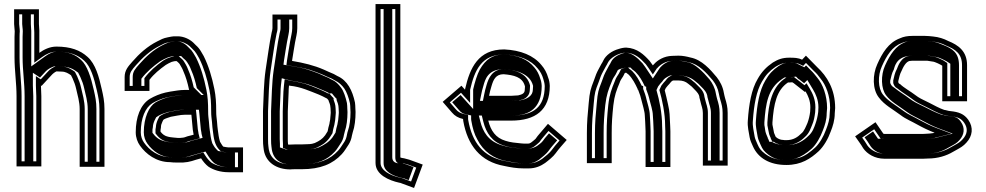

<svg xmlns="http://www.w3.org/2000/svg" viewBox="-20 -795 4888 952"><path d="M175 -533V-633C176 -645.6 173 -662.3 173 -676V-749H50V-676C50 -663.7 53 -650.7 53 -640C52.3 -634 52 -624.7 52 -612V-510C52 -445.5 62 -382 62 -318V30H185V-318C185 -336 183 -353.8 183 -371L186 -369L236 -423C241 -429 252.4 -438 260 -441H261C267.7 -441 275.7 -440.7 285 -440C305.9 -440 319.4 -430.4 332 -422L340 -406C348.2 -387.5 353.3 -374.1 358 -353C364.8 -322.6 375 -289.8 375 -254V32H498V-254C498 -292.9 492.1 -319.4 484.5 -353C470.9 -413.6 454.2 -477.5 414 -513C378.1 -545.9 329.9 -564 260 -564C226.2 -564 197 -548.9 175 -533ZM78 -638.6V-640C78 -655.1 75 -667.5 75 -676V-724H148V-676C148 -658.4 150.6 -642.4 150 -634V-484.1L189.6 -512.7C209.4 -527 233.8 -539 260 -539C325.7 -539 366.3 -522.8 397.3 -494.4C429.5 -466 446.4 -408.4 460.1 -347.5C467.7 -313.7 473 -290.2 473 -254V7H400V-254C400 -294.6 388.8 -329.6 382.4 -358.4C377.3 -381.3 371.1 -397.5 362.6 -416.7L351.4 -439.1C336.9 -448.8 317.2 -464.4 285.9 -465C275.9 -465.7 268.4 -466 261 -466H255.2C239.4 -459.7 226.3 -449.9 217.2 -439.5L182.1 -401.6L158 -417.7V-371C158 -351.8 160 -334.1 160 -318V5H87V-318C87 -384.6 77 -448 77 -510V-612C77 -625.4 77.4 -633.1 78 -638.6ZM133 -676V-724H90V-676C90 -666.1 93 -653.4 93 -640V-639.1C92.4 -633.6 92 -625 92 -612V-510C92 -447.1 102 -383.6 102 -318V5H145V-318C145 -334.8 143 -352.6 143 -371V-434.2L178.3 -410.6L201 -435.1C208.7 -444 219.6 -454.5 238.4 -462.1L248.3 -466H261C269.3 -466 277.1 -465.7 287.4 -465C333.8 -463.5 352.1 -445.1 367.4 -434.9L378.4 -413.1C387.1 -393.3 392.7 -378.8 397.6 -356.4C404.1 -327.1 415 -292.8 415 -254V7H458V-254C458 -291.2 452.5 -315.8 444.9 -349.5C431.2 -410.2 412.8 -470.8 381.2 -498.7C351.1 -526.3 317.4 -539 260 -539C245.8 -539 225.2 -531.1 205.2 -516.6L135 -465.9V-633.6C135.8 -643.5 133 -659.9 133 -676Z M721 -344V-399C742.8 -428.1 772.4 -451.8 802 -473L816 -481C821.3 -483.7 826.3 -486 831 -488C834.1 -489.6 845.6 -491.2 848 -492H856C861.5 -486.5 866.8 -483.4 871 -477C877 -466.1 884.5 -455.4 889 -442C901.6 -414.2 910 -384.8 917 -352C917 -350.7 917.3 -349.7 918 -349H895C869 -349 849.2 -344.2 825 -341L800 -336C772.6 -329.7 745.1 -317.9 723 -305C676 -275.9 653 -213.8 653 -139C653 -113 661.9 -89.5 674 -73C702.5 -32.3 754.6 9 823 9C831.7 10.3 844 11 860 11C901.4 12.6 922.4 6.9 952 -3L977 -10C986.8 5.7 1000.2 21.1 1013 31C1037.1 47.6 1073.4 59 1113 59H1185V-64H1113C1106.5 -64 1094 -66.8 1087 -68C1081.3 -73.7 1075.4 -85.4 1071 -92C1065.2 -109.5 1062.4 -131.9 1060 -151L1058 -168C1057.3 -172 1056.7 -180 1056 -192C1053.6 -217.5 1052 -220 1052 -244C1052 -285.9 1050 -317.8 1043 -353C1031 -413.1 1014.3 -468.4 990 -517L976 -541C969.3 -552.3 961 -562.3 951 -571L938 -584C920.5 -600.4 891.7 -615 861 -615H842C834 -614.3 824 -612.7 812 -610C788.3 -605.5 777.8 -598.9 760 -590C710.3 -565.1 670.4 -528.6 635.5 -488.5C616.1 -466.3 598 -447 598 -413V-344ZM929 -226C931 -207.8 934.2 -169.4 936 -151L939 -134C939 -132 939.3 -129.7 940 -127L909 -119C902.4 -116.2 890.7 -112 882 -112C878.7 -111.3 872.3 -111 863 -111C851.7 -111.7 844.3 -112.3 841 -113C838.3 -113 832.7 -113.7 824 -115L814 -117C796.9 -120.4 785.2 -129.8 776 -142V-151C776.7 -154.3 777.3 -158.3 778 -163C778 -174.7 780.3 -180.3 785 -191L790 -201C796.2 -205.7 807.8 -209.9 815 -212L827 -216C846.8 -218.8 872.9 -226 895 -226ZM823 -16C765.2 -16 719.9 -51.1 694.3 -87.6C685 -100.3 678 -118.5 678 -139C678 -209.9 700.5 -261.3 735.9 -283.6C756 -295.2 781.7 -306 805.3 -311.6L829.1 -316.3C855.1 -319.9 872.3 -324 895 -324H978.4L940.4 -361.9C933.2 -394.8 924.9 -423 912.3 -451.2C906.4 -468.1 897.9 -480.1 892.9 -489.1C886.5 -500.5 876 -507.4 873.7 -509.7L866.4 -517H843.9C831.5 -512.9 814.6 -508.3 804.2 -503L788.5 -494.1C755.2 -470.3 722.4 -442.6 696 -407.3V-369L623 -369V-413C623 -436.7 634 -448.7 654.4 -472.1C688.1 -510.8 725.5 -544.8 771.2 -567.6C790.6 -577.3 795.9 -581.5 817.1 -585.5C828.6 -588.1 837.4 -589.4 843.1 -590H861C883.9 -590 907.7 -577.9 920.6 -566L934 -552.7C942.1 -545.6 949 -537.5 954.4 -528.4L968 -505.1C990.8 -459.2 1006.8 -406.4 1018.5 -348.1C1025.1 -315 1027 -285.2 1027 -244C1027 -218.9 1028.9 -212.7 1031.1 -190.1C1031.8 -176.5 1032.4 -169.8 1033.2 -164.5L1035.2 -148C1040.1 -108.9 1043.7 -76 1069.3 -50.3L1075 -44.7C1086.5 -42.7 1096.2 -39 1113 -39H1160V34H1113C1078.4 34 1046.9 23.6 1027.7 10.8C1018.2 3.3 1006.4 -10.1 998.2 -23.2L988.3 -39.1L944.7 -26.9C915.2 -17.1 900.5 -12.5 860.5 -14C841.2 -14 833.2 -16 823 -16ZM951.4 -251H895C866.7 -251 839.9 -243.1 821.2 -240.4L807.6 -235.9C795.8 -232.4 782.1 -226.3 770.3 -217.5L762.4 -201.7C757.8 -191.4 753.4 -179.2 753 -164.9C752.2 -159.2 751.8 -157.6 751 -153.5V-133.7C764.8 -115.3 780.9 -98.1 809.1 -92.5L819.6 -90.4C837.9 -87.6 842.6 -87.2 862.3 -86H863C871.9 -86 878.6 -86.3 884.4 -87C899.9 -88 908.8 -91.9 917 -95.2L970.3 -109L964.3 -133.1C964.1 -133.8 964 -134.3 964 -134.3V-136.2L960.8 -154.4C958.8 -174.3 955.9 -209.9 953.8 -228.8ZM860 -14H861.2C895.9 -12.6 905.4 -15.8 934.4 -25.5L999 -43.5L1014.3 -19.1C1022.6 -5.7 1034.6 7.7 1043.4 14.7C1060 25.8 1086 34 1113 34H1145V-39H1113C1092.6 -39 1081.2 -43.1 1076.7 -43.8L1061.4 -46.4L1053.1 -54.7C1041 -66.9 1037.3 -77.6 1032.6 -84.6C1025.8 -104.9 1022.6 -129 1020.1 -149.1L1018.1 -165.8C1017.4 -170.6 1016.8 -177.8 1016 -190.8C1013.8 -214.4 1012 -219.3 1012 -244C1012 -285.5 1010.1 -316 1003.3 -349.9C991.5 -408.9 975.7 -461.6 952.1 -509L938.4 -532.4C932.7 -542.2 925.7 -550.2 917.8 -557L904.4 -570.4C891.3 -582.5 871.3 -590 861 -590H845.1C819.1 -586.9 809.7 -582.8 785 -570.5C742 -549 704.4 -515.3 670.6 -476.5C650.7 -453.6 638 -440.9 638 -413V-369L681 -369V-404.6C707 -439.2 740.1 -466.8 773.4 -490.5L790 -500C797.6 -503.8 798.8 -504.5 809.6 -509.1C822.8 -514.3 829.3 -514.1 838 -517H878.2L889.9 -505.2C892.3 -502.9 900.7 -497.5 907.9 -486.6C914.5 -476.7 921.6 -465.8 927.9 -448C940.5 -419.9 948.8 -391.2 956 -358.1L990.2 -324H895C877.4 -324 863.1 -320.7 835.4 -316.8L813.1 -312.4C792.8 -307.5 768.4 -297.2 750.7 -287C718.4 -266.5 693 -211.6 693 -139C693 -116.4 700.9 -96.4 710.5 -83.2C737.7 -44.3 782 -16 823 -16H827.9C836.1 -14.7 841.4 -14 860 -14ZM966.3 -251 968.9 -227.7C971 -209.1 974 -172.4 975.9 -153.1L979 -135.4V-134C979 -133.7 979.1 -132.6 979.5 -130.9L984.4 -111.4L927.8 -96.8C920.1 -93.8 911.2 -89.1 887.7 -87.1C880.3 -86.3 871.9 -86 863 -86H861.1C841.5 -87.2 831.4 -88.1 813.1 -90.9L801.8 -93.2C764.7 -100.6 749.3 -118.8 736 -136.4V-152.6C736.8 -156.3 737.2 -158.8 738 -164.2C738.2 -177.2 741.7 -187 746.6 -198.1L754.2 -213.2C768 -223.6 782.4 -229.9 797.3 -234.4L812.9 -239.6C831 -242.2 856.7 -251 895 -251Z M1618 -266C1618.7 -263.3 1619 -260.7 1619 -258C1619 -251.3 1619.3 -244 1620 -236C1620 -232 1619.7 -228 1619 -224L1617 -202C1616.3 -196 1615.3 -190.7 1614 -186C1614 -183.3 1613.3 -180 1612 -176C1609.3 -167.3 1607 -157.3 1605 -146C1604.3 -144.7 1604 -143.7 1604 -143C1600 -137 1596 -130.7 1592 -124C1578.3 -105.7 1563.3 -96.1 1541 -86L1527 -82C1519.7 -80.7 1511.7 -80 1503 -80C1493 -79.3 1484 -79 1476 -79H1444C1430.7 -79 1421 -78.7 1415 -78H1412C1411.3 -78 1410 -78.3 1408 -79V-83C1407.3 -87 1407 -94.3 1407 -105V-243C1408.6 -272.5 1409.8 -304.1 1411 -336C1411 -348 1411.7 -359.7 1413 -371L1417 -370C1472.4 -364.5 1517 -342.9 1561 -326C1576.8 -319.7 1585.7 -314.2 1600 -307H1601C1603.7 -303.7 1606.3 -300.7 1609 -298V-296C1611.8 -288.5 1618 -275.5 1618 -266ZM1428 -493C1431.4 -520.2 1440.1 -563.4 1443 -585C1447 -608.7 1454 -629.7 1454 -655V-723H1331V-655C1331 -648.3 1328.8 -642 1327 -634C1315.1 -578.5 1306.5 -507.5 1297 -448C1287.8 -385.9 1287.2 -312.1 1284 -245V-105C1284 -87.7 1284.7 -75 1286 -67L1288 -51C1298.1 9.5 1349.5 45 1420 45C1424.7 44.3 1432.7 44 1444 44H1476C1569.5 44 1629.9 17.9 1675 -31C1689.6 -46.7 1696.8 -61.5 1709 -79C1717 -91.7 1722.3 -106.3 1725 -123C1726.3 -129.7 1727.7 -135 1729 -139C1739 -167 1743 -204 1743 -240C1742.3 -246 1742 -252 1742 -258C1742 -267.3 1741.3 -277 1740 -287C1727.4 -345.9 1703.1 -396.2 1653 -418C1646.3 -421.3 1640.3 -424.7 1635 -428C1618.6 -435.6 1601.9 -441.5 1585 -450C1537.6 -470.7 1486.7 -483.2 1428 -493ZM1634 -300.8V-308.4L1626.7 -315.7C1624.7 -317.6 1622.7 -319.9 1620.5 -322.6L1613 -332H1606C1594.8 -337.8 1585.7 -343 1570.1 -349.3C1542.7 -359.8 1509.5 -376.8 1472.8 -384.3C1455.7 -389 1440.5 -392.6 1421.3 -394.7L1391.5 -402.1L1388.2 -373.9C1383.2 -331.9 1384.1 -284.1 1382 -243.7V-105C1382 -94.9 1382.3 -87 1383 -81.2V-61L1400.1 -55.3C1403 -54.3 1404.5 -53 1412 -53H1416.4C1421.8 -53.6 1429.9 -54 1444 -54H1476C1494.7 -54 1516.3 -54.6 1532.7 -57.6L1549.7 -62.5C1574.2 -73.6 1594.8 -86.1 1612 -109C1618.5 -117.6 1623.3 -126.8 1629 -135.4V-138.1C1630.9 -149.1 1633.5 -160.9 1635.8 -168.4C1637.2 -172.4 1638.2 -176.9 1638.9 -182.3C1640.5 -188.7 1641.1 -192.9 1641.9 -199.5L1643.8 -220.9C1644.7 -226.6 1645 -230.8 1645 -236V-237C1644.4 -244.6 1644 -252 1644 -258C1644 -275.1 1637 -293.3 1634 -300.8ZM1423.9 -468.3C1460.4 -462.2 1487.3 -457.5 1517.1 -448.3C1539.4 -440.4 1557.8 -434.6 1574.4 -427.3C1593 -418.1 1609.4 -412.2 1623.2 -405.9C1629.8 -401.9 1635 -399.1 1641.8 -395.6C1659.8 -386.7 1674.9 -373.8 1687.5 -355.7C1698.5 -339.9 1709.1 -311.2 1715.3 -282.7C1716.6 -272.4 1717 -266.1 1717 -258C1717 -251.6 1717.4 -244.6 1718 -238.7C1717.8 -203.5 1713.9 -171.2 1705.4 -147.2C1703.2 -140.7 1702.1 -136 1700.4 -127.4C1698.1 -112.8 1693.6 -101.6 1688.2 -92.8C1674.2 -72.7 1668.6 -60.9 1656.6 -48C1616.7 -4.7 1564.7 19 1476 19H1444C1433.2 19 1424.9 19.3 1418.4 20C1356.6 19.4 1320.5 -9.9 1312.7 -54.6L1310.7 -70.6C1309.7 -77 1309 -88.1 1309 -105V-244.4C1312.2 -312.8 1312.9 -385 1321.7 -444.2C1331.3 -504 1340 -575.2 1351.4 -628.7C1352.7 -634.6 1356 -642.7 1356 -655V-698H1429V-655C1429 -634.3 1422.8 -615.9 1418.3 -588.7C1415.5 -567.8 1406.8 -525.1 1403.2 -496.1L1400.2 -472.3ZM1659 -258C1659 -251.7 1659.4 -244.4 1660 -236.7V-236C1660 -231.3 1659.7 -227 1658.9 -222L1656.9 -200.4C1656.2 -194.1 1655.4 -189.2 1653.9 -183.6C1653.6 -180.3 1652.5 -174.8 1651.2 -171.1C1648.9 -163.7 1646.6 -154 1644.8 -143.3C1644.5 -141.9 1644.2 -140.5 1644 -140.2V-138C1638.9 -130.3 1634 -122.7 1628.9 -114.3C1611.4 -90.9 1588.4 -76.6 1561.3 -64.3L1541 -58.5C1529.3 -56.4 1518.9 -55.2 1505.2 -55C1496.4 -54.5 1484.9 -54 1476 -54H1444C1427.9 -54 1424.4 -53.7 1418.5 -53H1412C1394.6 -53 1392.4 -55.9 1389.2 -56.9L1368 -64V-81.8C1367.3 -86.8 1367 -94.8 1367 -105V-243.4C1368.6 -273.7 1369.8 -303.6 1371 -336.3C1371 -348.2 1371.7 -361 1373.1 -372.8L1377.1 -406.9L1427.9 -394.2C1448.1 -391.9 1464.8 -387.8 1481.2 -383.4C1523.2 -374.6 1556.4 -357.1 1582.3 -347.2C1596.6 -341.4 1604.4 -337.2 1614.4 -332H1625.7L1636.8 -318.2C1641 -312.9 1644.5 -309.6 1649 -305.2V-299C1652.5 -290.3 1659 -274.9 1659 -258ZM1417.7 -468.8 1385.5 -474.2 1388.1 -494.9C1391.7 -523.3 1400.3 -566.1 1403.2 -587.3C1407.5 -613.3 1414 -632.6 1414 -655V-698H1371V-655C1371 -644.8 1368.1 -637.3 1366.6 -630.6C1355 -576.5 1346.4 -505.3 1336.8 -445.6C1327.9 -385.3 1327.2 -312.5 1324 -244.6V-105C1324 -87.9 1324.7 -76.3 1325.8 -69.3L1327.8 -53.3C1336.8 -1.6 1374.4 19 1416.7 20C1424.9 19.3 1433.5 19 1444 19H1476C1555.2 19 1600.5 -0.3 1640.4 -43.5C1652.3 -56.3 1658.6 -69.2 1672 -88.6C1678 -98.1 1682.8 -110.4 1685.3 -125.8C1686.8 -133.7 1688 -138.6 1689.9 -144.3C1698.9 -169.5 1702.9 -203.6 1703 -239.1C1702.4 -245.1 1702 -251.8 1702 -258C1702 -266.6 1701.5 -274 1700.2 -284.3C1694.1 -312.3 1684 -343.5 1671.6 -359.6C1658.8 -377.9 1643.2 -391.8 1630.2 -397.5C1622.5 -400.8 1615.8 -404.8 1609 -408.9C1595.5 -414.9 1581.2 -420.1 1561.1 -430C1545.3 -436.7 1529.6 -441.6 1506.1 -449.9C1478.1 -458.6 1454.2 -462.8 1417.7 -468.8Z M1842 -775V13C1842 71.1 1907.6 99.4 1960 111C1964.7 111 1971.5 114.5 1976 116L2033 137L2076 21L2010 -3C2001.3 -5.7 1992.7 -8 1984 -10C1982.8 -10.2 1965 -12.6 1965 -15V-775ZM1867 -750H1940V-15C1940 28.2 1979.3 14.6 1979.3 14.6C1986.7 16.3 1995.6 18.8 2002.1 20.7L2043.8 35.9L2018.2 104.9L1984.3 92.4C1981.8 91.6 1976.1 88.1 1962.9 86C1910.8 74 1867 48.3 1867 13ZM1882 -750V13C1882 55.7 1926.3 76.3 1970.1 86.7C1981.7 88.3 1994.3 93.7 1994.3 93.7L2006.3 98.2L2030.4 33.3L1991.1 19.1C1985.5 17.4 1978.8 15.5 1972.3 14C1972.3 14 1925 22.9 1925 -15V-750Z M2549 -322C2539.6 -322 2525.1 -320 2515 -320H2405C2408.3 -336.4 2411 -349.2 2417 -368C2426.2 -399.3 2437.7 -427 2477 -427C2528.3 -422.7 2569.8 -412.8 2582 -370C2582 -368.7 2582.3 -367.3 2583 -366C2583 -359.3 2582.7 -354 2582 -350C2582 -330 2565.4 -326.1 2549 -322ZM2286 -353V-350L2268 -370L2175 -290L2221 -237C2235.1 -220.2 2252.5 -210.2 2276 -205C2276 -201.7 2276.3 -198.3 2277 -195C2298.1 -75.5 2361.5 6.9 2481 28C2511.7 34.6 2541.3 40 2577 40H2601C2635.7 40 2661.9 27.8 2683 13C2698.7 1.2 2724.1 -19.1 2735 -35C2751.8 -58.5 2771.4 -79.2 2790 -101L2697 -181L2657 -134C2649.2 -124.9 2642.4 -117.1 2635 -106C2630.4 -101.4 2615.3 -89.7 2613 -88C2608.3 -84.9 2604.8 -83 2597 -83H2578C2573.3 -83 2568.7 -83.3 2564 -84C2536.2 -86.8 2510.5 -88.8 2486 -97C2437.6 -111.5 2413.6 -146.7 2401 -197H2515C2634.7 -197 2706 -248.8 2706 -369C2705.3 -385 2702.7 -398.7 2698 -410C2691.7 -433.2 2679.7 -455.4 2665 -472C2625.8 -520.2 2562.3 -546.1 2480 -550C2351.4 -550 2310.1 -459.1 2286 -353ZM2478 -452H2477C2420.4 -452 2402.1 -405.9 2393.1 -375.3C2387 -356.1 2383.8 -341.2 2380.5 -324.9L2374.5 -295H2515C2527.8 -295 2542.5 -297 2549 -297H2552.1C2564.1 -300 2584.3 -301.5 2598.5 -321.7C2604 -329.4 2606.4 -338.5 2607 -348.2C2607.8 -353.7 2608 -359.4 2608 -366V-371.9C2592.2 -434.8 2531 -448.7 2478 -452ZM2479.4 -525C2558 -521.1 2612.1 -497.4 2645.9 -455.8C2658.6 -441.5 2668.5 -423.1 2673.9 -403.4C2676.5 -393.8 2680.3 -383.3 2681 -368.5C2680.6 -263.1 2625.7 -222 2515 -222H2369L2376.7 -190.9C2390.5 -135.8 2420.4 -91 2478.5 -73.2C2508 -63.5 2534.3 -61.8 2561 -59.2C2568.1 -58.2 2572.1 -58 2578 -58H2597C2609.3 -58 2621 -63.3 2626.9 -67.2C2631.4 -70.3 2646.3 -81.9 2654.4 -90.1C2661.5 -100.6 2667.4 -107.7 2676 -117.8L2699.7 -145.7L2754.6 -98.4C2739.9 -81.6 2727.8 -67.9 2714.5 -49.4C2707.2 -38.7 2682.6 -18 2668.3 -7.3C2649.5 5.8 2629.4 15 2601 15H2577C2543.6 15 2517.1 10.2 2485.8 3.5C2374.9 -16.1 2321 -89.8 2301.6 -199.6C2301.1 -202 2301 -203.2 2301 -205V-225.1L2281.4 -229.4C2262.1 -233.7 2250.7 -240.5 2240 -253.2L2210.3 -287.4L2265.8 -335.1L2311 -284.9V-350C2333 -445.8 2366.6 -524.5 2479.4 -525ZM2623 -369.8V-366C2623 -359.5 2622.7 -353.6 2622 -348.8C2621.4 -336.1 2616.2 -324.3 2603.9 -315.1C2585.7 -301.5 2570.5 -300.4 2556.7 -297H2549C2547 -297 2532.1 -295 2515 -295H2359.7L2365.3 -323.1C2368.6 -339.4 2371.6 -353.6 2377.7 -372.7C2385.1 -397.9 2397.7 -452 2477 -452H2479.7C2540.1 -447.5 2608.2 -429.8 2623 -369.8ZM2666 -368.7C2665.3 -383.3 2662.6 -395.6 2658.8 -404.8C2653 -426.1 2642.6 -445.6 2629.6 -460.3C2595.9 -501.8 2547.4 -521.4 2478.5 -525C2422.6 -524.4 2388.4 -501.3 2358.8 -449.8C2345.2 -424.4 2334 -386.2 2326 -351.2V-254.6L2263.7 -323.8L2222.2 -288.1L2256.3 -248.8C2267.2 -235.8 2276.2 -231.5 2289.4 -228.6L2316 -222.6V-205C2316 -202.6 2316.2 -200.7 2316.7 -197.9C2323.5 -159.4 2331.3 -130.7 2347 -102.9C2376.5 -43.9 2429.5 -7.1 2491.9 3.9C2522.5 9.3 2547 15 2577 15H2601C2619.1 15 2634.8 9.1 2652.7 -3.3C2666.4 -13.7 2690.8 -34.1 2698.4 -45C2712.7 -65.2 2727.7 -81.8 2742.8 -99.1L2702.3 -133.9L2692.3 -122.2C2684.3 -112.9 2678.5 -106.3 2671.9 -96.4C2666 -87.5 2647.5 -74.8 2643.7 -72C2637.2 -67.1 2619.3 -58 2597 -58H2578C2570.7 -58 2563.9 -58.5 2556.5 -59.4C2530.5 -62 2500.6 -64 2467.9 -74.7C2401 -95.2 2374.5 -141.2 2361.5 -193.1L2354.3 -222H2515C2566.4 -222 2600.2 -232.2 2624.8 -254.2C2649.2 -275.9 2665.9 -312.1 2666 -368.7Z M3300 -229C3299.3 -242.3 3296.7 -259 3292 -279C3285.2 -306.3 3283.1 -322 3276 -347L3281 -358C3284.8 -363.8 3295.8 -375.8 3299 -379C3303.3 -384 3308.5 -391.8 3315 -395C3316.3 -395 3317.7 -395.3 3319 -396H3344C3365 -396 3380 -390.2 3392 -380C3406.9 -368.9 3414.1 -362.4 3425 -350C3433.6 -341.4 3448 -326.7 3448 -311C3449.3 -305.7 3451 -299.3 3453 -292C3457.1 -271.4 3465 -257 3465 -235V26H3588V-235C3588 -264.7 3582.2 -285.7 3575 -309L3572 -321C3570.7 -326.3 3569.7 -331 3569 -335C3564 -365.1 3550.1 -391.6 3534 -412C3502.1 -450.3 3460 -499.3 3403 -510C3386.3 -514.5 3365.6 -519 3344 -519C3336 -519 3325.3 -518.7 3312 -518C3273.1 -516.8 3240.6 -497.7 3222 -476C3220 -474.7 3218.3 -473 3217 -471C3211.7 -479 3206.3 -486.3 3201 -493C3172.8 -524 3140.1 -556.2 3085 -559C3073.7 -559 3061 -556.7 3047 -552C3014.1 -543 2983.5 -521.2 2971 -494C2969 -489.3 2966 -484 2962 -478C2953.4 -460.8 2943.8 -446 2936 -427L2924 -394C2908.6 -354.5 2903.8 -339.9 2899 -284C2893.7 -228.1 2890 -189.7 2890 -135V14H3013V-135C3013 -185.8 3015.6 -219.2 3021 -272C3026.8 -322.8 3036.6 -347 3052 -384C3055.7 -396.8 3063.2 -406.4 3070 -417L3078 -433C3079.3 -433.7 3080.7 -434 3082 -434C3082.7 -434.7 3083.3 -435 3084 -435C3087.9 -431.1 3093.9 -428.1 3097 -425C3115.9 -406.1 3130.1 -379.1 3142 -353L3141 -351L3144 -350C3144 -349.3 3144.3 -348.3 3145 -347C3151.6 -331.3 3157.9 -312 3162 -293C3165.2 -279.3 3177 -240.5 3177 -224L3179 -192C3179.7 -183.3 3180 -175.7 3180 -169C3180.7 -161 3181 -152.7 3181 -144V33H3304V-144C3304 -153.3 3303.7 -162.3 3303 -171C3303 -189.7 3300 -211 3300 -229ZM3278 -171V-170C3278.6 -161.7 3279 -153.1 3279 -144V8H3206V-144C3206 -152.6 3205.5 -163.7 3205 -170C3204.9 -179.1 3204.6 -185.2 3203.9 -193.7L3202 -224.9C3201.5 -249.9 3189.3 -286.3 3186.4 -298.5C3182.3 -317.8 3175.4 -338.7 3169 -354.4V-368L3161.4 -370.5C3149.3 -396.3 3135.5 -421.8 3114.7 -442.7C3107.2 -450.2 3102.2 -452.2 3101.7 -452.7L3094.4 -460H3084C3073.5 -457.4 3066.8 -455.4 3059.4 -451.6L3048.2 -429.4C3042 -419.7 3033.9 -409.5 3028.4 -392.3C3012.9 -355 3002.2 -327.5 2996.1 -274.7C2990.7 -221.4 2988 -186.7 2988 -135V-11H2915V-135C2915 -188.6 2918.5 -225.4 2923.9 -281.8C2928.6 -337.5 2931.8 -345.2 2947.4 -385.2L2959.3 -418C2966.2 -434.4 2974.9 -448.2 2983.7 -465.4C2989 -473.7 2991.1 -477.8 2993.9 -484C3005.1 -507.6 3046.2 -533.6 3084.4 -534C3128.9 -531.4 3155.2 -506.1 3182 -476.8C3186.7 -470.8 3191.4 -464.4 3196.2 -457.1L3217 -425.9L3237 -456L3238.7 -457.1C3254 -474.9 3279.3 -492 3313 -493C3326.6 -493.7 3336.5 -494 3344 -494C3362.6 -494 3381.6 -489.9 3397.4 -485.6C3443.8 -476.9 3482.4 -434.9 3514.6 -396.3C3528.9 -377.8 3540.2 -355.8 3544.3 -330.9C3545.2 -326 3546.3 -320.8 3547.7 -314.9L3550.9 -302.3C3558 -279.2 3563 -261.5 3563 -235V1H3490V-235C3490 -263.5 3480.7 -281.1 3477.5 -296.9C3476.3 -302.9 3473.7 -311.5 3472.9 -314.6C3470.8 -342.6 3449.9 -360.5 3443.3 -367.1C3431.7 -380.2 3421.3 -389.2 3407.6 -399.5C3390.5 -413.8 3369.3 -421 3344 -421H3313.1L3311.1 -420H3309.1L3303.8 -417.4C3289.5 -410.2 3283.1 -399 3280.5 -395.9C3274.3 -389.4 3265.4 -379.6 3259.1 -370.2L3249.4 -349C3263.5 -299.7 3278 -232.6 3278 -171ZM3263 -170.4V-171C3263 -233.6 3249.4 -297.9 3235 -348.3L3243.2 -366.3C3249.2 -375.3 3257.9 -384.8 3264.2 -391.4C3266.7 -394.3 3270.8 -404.9 3290 -414.5L3301 -420H3303L3305 -421H3344C3377.8 -421 3405.8 -410.2 3423.5 -395.4C3437 -385.3 3448.4 -375.3 3459.5 -362.6C3467.7 -354.4 3486.7 -336.6 3487.9 -313.2C3489.2 -308.2 3490.5 -303.4 3492.6 -295.7C3496.3 -276.8 3505 -261.5 3505 -235V1H3548V-235C3548 -262.9 3543 -280.6 3535.6 -304.7L3532.5 -317.1C3531.1 -322.8 3530 -327.8 3529.2 -332.4C3524.8 -359.2 3512.5 -382.5 3498.3 -400.7C3465.5 -440.1 3424.2 -479.9 3391.5 -486.1C3375.9 -489 3358.5 -494 3344 -494C3337.3 -494 3328.7 -493.8 3314.6 -493C3293.1 -492.4 3270.4 -479.5 3254.8 -461.3L3253.1 -460.2L3217 -406L3180.1 -461.4C3175.1 -468.8 3171 -474.5 3165.7 -481.2C3137.3 -512.4 3112.2 -531.8 3083.7 -534C3081 -533.8 3074.6 -532.9 3065.8 -529.9C3044.3 -522.8 3020.3 -510.1 3009.6 -487.4C3007.1 -481.8 3004.3 -476.5 2999.6 -469.5C2991 -452.4 2982 -438.1 2974.9 -421.1L2962.9 -388.3C2947.3 -348.4 2943.7 -338.6 2938.9 -282.6C2933.6 -226.4 2930 -189 2930 -135V-11H2973V-135C2973 -186.4 2975.6 -220.6 2981.1 -273.7C2987 -325.7 2997.5 -352.4 3012.9 -389.4C3017.8 -404.9 3026.3 -416.1 3032.3 -425.4L3043.5 -447.7L3053 -452.5C3056.6 -454.3 3077.4 -458.3 3084 -460H3106.2L3117.8 -448.3C3118.4 -447.9 3123.4 -445.8 3130.9 -438.3C3151.9 -417.3 3165.1 -392.6 3177 -367.3L3184 -365V-352.6C3190.7 -336.4 3197.4 -316 3201.6 -296.5C3204.6 -283.8 3216.7 -246.4 3217 -224.5L3219 -193.1C3219.6 -184.5 3220 -177.7 3220 -169.7C3220.7 -161.4 3221 -152.8 3221 -144V8H3264V-144C3264 -153.2 3263.6 -162 3263 -170.4Z M3827 -116C3827 -116.7 3826.7 -117 3826 -117C3823.3 -123.7 3820.7 -130 3818 -136C3814.7 -149.4 3813.4 -163.5 3810 -177V-188C3816.5 -278.9 3830.2 -348.1 3887 -386H3893C3898.3 -386 3903.3 -386.3 3908 -387C3908.7 -386.3 3909.3 -386 3910 -386C3911.3 -385.3 3913 -384.3 3915 -383L3971 -339L3974 -342C3986.6 -320.9 3998 -295.7 3998 -263C3997.3 -255 3997 -247.7 3997 -241C3994.4 -219.9 3990.3 -203.4 3984 -186C3976.9 -169.9 3967.1 -143.8 3954 -134C3935.7 -115.7 3914.6 -100 3878 -100C3871.3 -100 3866.7 -100.3 3864 -101C3849.1 -101 3835.1 -107.9 3827 -116ZM3957 -499C3937.8 -508.6 3918.3 -509 3893 -509C3858.9 -509 3837 -500.2 3812 -485C3779.3 -462.6 3756.6 -438.9 3737 -404C3705.6 -351.6 3693.2 -276.4 3688 -198C3685.1 -166.1 3693.3 -139.8 3697 -114C3700 -97 3706.9 -84.3 3713 -70C3738.4 -11.9 3795.2 23 3879 23C3953.1 23 3999.2 -8.5 4039 -45C4064.3 -68.6 4086.5 -107.5 4099 -143C4109.3 -168.7 4119 -199.1 4119 -233L4121 -259C4121 -353.2 4080.5 -417 4031 -463L3976 -519ZM3878 -75C3922.1 -75 3951.3 -96.2 3970.5 -115.2C3993.4 -134.4 4000.3 -161.2 4006.8 -175.8C4015.3 -194.8 4019.1 -216.2 4022 -239.4V-241C4022 -247 4022.4 -254.4 4023 -262V-263C4023 -301.8 4009.2 -332 3995.4 -354.9L3979 -382.3L3969 -372.4L3929.7 -403.3C3924.7 -406.6 3920.9 -409.5 3916.8 -413.5L3904.5 -411.7C3901.1 -411.3 3897.3 -411 3893 -411H3879.4C3806.8 -367.2 3791.1 -282.9 3785 -188.9V-173.9C3788.1 -161.3 3789.4 -147.4 3793.7 -129.9C3795.5 -122.9 3799.1 -116.8 3802 -109.7V-105.6L3804.7 -103L3809.1 -92H3816.6C3833.2 -79.9 3853.5 -75 3878 -75ZM3962.4 -468.4 3976.3 -483 4013.6 -445.1C4030.3 -429.6 4035.4 -423.3 4048.3 -405.5C4075.4 -373.5 4095.8 -319.9 4096 -259.9L4094 -234V-233C4094 -203.6 4085.8 -177.4 4075.6 -151.8C4063.8 -118.4 4043 -82.9 4022 -63.4C3998.8 -42 3969 -19.3 3940.9 -12.3C3922.2 -7.6 3903.3 -2 3879 -2C3828.1 -2 3801.1 -12.1 3773.2 -32.8C3751.6 -50.1 3745.9 -57.2 3735.9 -79.9C3729.3 -95.4 3723.9 -106.4 3721.7 -117.9C3717.3 -147.9 3710.5 -168.9 3712.9 -196C3718.1 -273.9 3730.5 -344.6 3758.6 -391.4C3776.8 -423.7 3796.2 -443.8 3825.6 -464C3848.6 -477.9 3863.8 -484 3893 -484C3918.5 -484 3932.8 -483.1 3945.8 -476.6ZM4037 -241V-240C4034.2 -217.6 4029.8 -199.3 4023 -180.5C4017.2 -164.4 4010.3 -139.5 3986.6 -119.5C3967.7 -100.9 3935.5 -75 3878 -75C3849.6 -75 3822.4 -82.2 3806.7 -92H3794.8L3788.7 -107.1L3787 -108.8V-111.4C3784.5 -117.7 3781.9 -123.7 3779.5 -129.3C3773 -143.7 3773.2 -162.4 3770 -175.1V-188.6C3776.5 -280.1 3786.8 -355.8 3857.8 -403.1L3869.7 -411H3893C3895.7 -411 3897.7 -411.2 3899.1 -411.4L3926.8 -415.3L3938.5 -403.6C3940.8 -402.3 3943.1 -400.8 3945.3 -399.4L3967.1 -382.2L3983 -398.2L4011.5 -350.8C4025 -328.2 4038 -299.4 4038 -263V-262.3C4037.4 -254.6 4037 -247.3 4037 -241ZM3976.6 -470.6 3967.9 -461.5 3932 -479.5C3924.3 -483.3 3918.8 -484 3893 -484C3872.1 -484 3863.2 -481.1 3840.7 -467.6C3812.2 -447.9 3793.1 -428.3 3774.6 -395.5C3745.8 -347.5 3733.2 -274.8 3728 -196.8C3725.3 -167.8 3732.7 -144.9 3736.8 -116.5C3739.3 -102.9 3745.1 -91.7 3751.6 -76.5C3762 -52.9 3768.4 -45.1 3789 -28.8C3815.5 -9.1 3835.2 -2 3879 -2C3897.3 -2 3913.2 -5.1 3928.2 -10.1C3951.2 -17.8 3979.7 -35 4005.9 -59C4026.3 -78 4048.1 -114.8 4060.1 -148.7C4070.3 -174.3 4079 -201.9 4079 -233V-233.6L4081 -259.6C4080.9 -321.5 4059.7 -377.3 4032.6 -409.3C4017.8 -426.8 4015.3 -432.8 3997.3 -449.5Z M4662 -250C4636.9 -258.4 4609.7 -274.1 4588 -285C4570.6 -294.5 4548.1 -303.3 4532 -314L4518 -324C4495.7 -341.3 4461.3 -359.7 4442 -379H4440C4437 -380.5 4435.2 -383.4 4434 -387V-393C4438.7 -411.7 4441.8 -428.6 4450 -443C4456.6 -458.4 4472.1 -493 4494 -493C4498 -493.7 4501.3 -494 4504 -494H4577C4584.2 -492.8 4595.2 -491.4 4602 -490C4609.5 -490 4622 -484.5 4630 -481L4646 -473L4652 -469V-293H4775V-472C4775 -541.4 4731.3 -571.9 4681 -592C4660 -603.2 4634 -611.3 4607 -614L4587 -616C4580.3 -616.7 4573.7 -617 4567 -617H4504C4480.1 -617 4460.1 -613.5 4442 -605C4384.8 -583.6 4354.1 -531.3 4330 -477C4305.8 -424.6 4305.2 -352 4338 -311C4365.6 -274.1 4407.6 -252.8 4446 -224C4470.4 -205 4501.1 -193 4529 -177C4553.7 -163.3 4583.8 -148.3 4614 -137C4611.3 -136.3 4609 -135.7 4607 -135L4591 -133C4585.7 -132.3 4580.7 -132 4576 -132C4570 -131.3 4564 -131 4558 -131H4365C4363.7 -131 4362.3 -131.3 4361 -132H4360L4321 -189L4220 -119C4233.2 -99.2 4248 -81 4260 -60C4279.5 -31.5 4318 -8 4365 -8H4558C4565.3 -8 4573 -8.3 4581 -9C4630 -9 4672.9 -22.7 4705 -42L4723 -52C4742.1 -62.6 4756.9 -70.9 4772 -88C4801.7 -120.2 4808.1 -162.5 4781 -201C4760.3 -229.8 4734.5 -239.8 4693 -244C4683.1 -244 4668.9 -250 4662 -250ZM4558 -33H4365C4326.5 -33 4295.8 -52.7 4281.2 -73.3C4272.8 -87.9 4263.1 -101.4 4254.9 -112.8L4314.6 -154.1L4346.8 -107H4356.9C4359.5 -106.3 4362.2 -106 4365 -106H4558C4564.4 -106 4571.3 -106.4 4577.4 -107C4584.7 -107.1 4588.1 -107.4 4594.1 -108.2L4612.6 -110.5C4615.2 -111.4 4616.6 -111.9 4620.1 -112.7L4697.9 -132.2L4622.8 -160.4C4594.3 -171.1 4564.9 -185.6 4541.3 -198.8C4511.4 -215.9 4482 -227.7 4461.2 -243.9C4419.6 -275 4381.5 -294.7 4357.8 -326.3C4333.1 -357.2 4331.3 -420.1 4352.8 -466.7C4376.6 -520.3 4404 -564.1 4450.8 -581.6C4466.3 -587.4 4480.7 -592 4504 -592H4567C4572.8 -592 4578.7 -591.7 4584.5 -591.1L4604.5 -589.1C4628.8 -586.7 4652.2 -579 4670.4 -569.3C4718.2 -550.2 4750 -528.2 4750 -472V-318H4677V-482.4L4658.6 -494.7L4640.7 -503.6C4632.5 -507.2 4619.4 -513.6 4604.8 -514.9C4595.9 -516.6 4586.1 -517.8 4579.1 -519H4504C4500.1 -519 4494.9 -518.4 4492 -518C4446.1 -514.1 4432.1 -464.7 4427.6 -454.1C4415.7 -432.1 4413.8 -415.3 4409 -396.1V-382.9C4412.3 -373.2 4416.2 -363 4430.1 -356C4450.4 -338.7 4483.3 -319.3 4503.1 -304L4517.8 -293.4C4538.3 -279.8 4559.9 -271.8 4576.4 -262.8C4599.1 -251.5 4627.8 -235.1 4657.9 -225H4661.3C4664.6 -224.4 4679.2 -219.5 4691.5 -219C4729.6 -215.1 4745.3 -207.8 4760.6 -186.5C4780.5 -158.3 4776.8 -130.1 4753.4 -104.7C4740.8 -90.4 4730.3 -84.7 4710.9 -73.9L4692.5 -63.7C4663.5 -46.2 4625.5 -34 4581 -34H4580C4572.4 -33.4 4564.8 -33 4558 -33ZM4578.3 -34H4581C4617.9 -34 4650.4 -43.9 4677.9 -60.4L4696.4 -70.7C4716 -81.5 4724.5 -85.9 4737.2 -100.3C4761 -126.1 4766.1 -160.1 4744.5 -190.8C4728.8 -212.6 4718.7 -215.8 4689.2 -219C4672.2 -220.2 4664 -223.1 4656.9 -225H4652C4617.2 -236.6 4585.8 -254.1 4562.3 -265.8C4546.8 -274.3 4524.8 -282.2 4502.3 -297.2L4487.3 -307.9C4468.5 -322.6 4435.8 -342.2 4415.5 -359C4399 -368.9 4396.5 -376.9 4394 -384.4V-394.9C4398.7 -413.8 4401.1 -431 4411.8 -450.4C4414.9 -457.7 4421 -511.6 4487.6 -517.8C4492.2 -518.4 4497.7 -519 4504 -519H4582.2C4591 -517.5 4596.9 -516.9 4609.7 -514.7C4633.9 -511.9 4645.5 -504.8 4654.1 -501L4673.2 -491.4L4692 -478.9V-318H4735V-472C4735 -533.6 4701.3 -554.2 4659.4 -570.9C4641 -578.3 4622.1 -587.2 4600.7 -589.3L4580.7 -591.3C4576.1 -591.8 4571.5 -592 4567 -592H4504C4485.3 -592 4475.6 -589.5 4464.4 -584.2C4424 -569.1 4393.3 -526.1 4368.5 -470.2C4346.4 -422.2 4348.1 -354.3 4374 -321.9C4398 -289.9 4434.3 -271.8 4477 -239.8C4496.5 -224.6 4524.6 -213.4 4555.8 -195.6C4578.8 -182.8 4607.7 -168.5 4634.6 -158.4L4703.7 -132.5L4628.9 -113.8C4625.3 -112.9 4623.8 -112.3 4620.6 -111.2L4598.8 -108.5C4592.3 -107.7 4588 -107.3 4579.7 -107C4573.6 -106.5 4565.1 -106 4558 -106H4365C4364 -106 4353.9 -106.8 4352.5 -107H4333.6L4308.8 -143.2L4266.9 -114.2C4276.9 -100.2 4287 -87 4297.2 -69.2C4313.3 -46.4 4340.9 -33 4365 -33H4558C4564 -33 4571.6 -33.4 4578.3 -34Z"/></svg>

Font: Tape
Style: Regular
Weight: 500
Foundry: Cannot Into Space Fonts
Version: Version 0.97